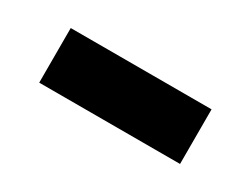

<svg xmlns="http://www.w3.org/2000/svg" viewBox="-29 -471 529 405"><g transform="rotate(30 235.5 -268.5)"><path d="M64 -202V-335H407V-202Z"/></g></svg>

Font: Lil Grotesk Black
Style: Regular
Weight: 900
Designer: Bastien Sozeau
Foundry: NBR — Bastien Sozeau
Version: Version 3.003; ttfautohint (v1.8.4.7-5d5b);gftools[0.9.33]